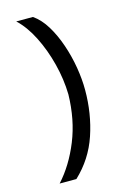

<svg xmlns="http://www.w3.org/2000/svg" viewBox="-117 -754 563 865"><g transform="rotate(-15 165.0 -322.0)"><path d="M50 56Q111.5 -11.5 150.5 -108Q189.5 -204.5 192 -322Q190.5 -392.5 172 -465.2Q153.5 -538 122.2 -600Q91 -662 50 -700H128Q162.5 -676 188.8 -633Q215 -590 233.2 -536.5Q251.5 -483 260.8 -427.2Q270 -371.5 270 -322Q270 -211.5 237 -113.5Q204 -15.5 128 56Z"/></g></svg>

Font: Urbanist
Style: Regular
Weight: 400
Designer: Corey Hu
Foundry: Corey Hu
Version: Version 1.330; ttfautohint (v1.8.4.7-5d5b)